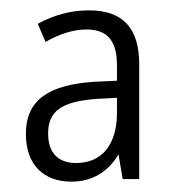

<svg xmlns="http://www.w3.org/2000/svg" viewBox="-20 -742 338 371"><path d="M152 -722C115 -722 82 -712 53 -696L68 -661C93 -675 119 -685 147 -685C185 -685 206 -666 206 -616V-586L162 -584C74 -578 30 -549 30 -483C30 -424 64 -391 118 -391C159 -391 190 -411 209 -444L217 -396H249V-618C249 -687 218 -722 152 -722ZM206 -553V-524C206 -465 179 -427 127 -427C93 -427 73 -446 73 -484C73 -529 101 -546 168 -551Z"/></svg>

Font: Noto Sans Display SemiCondensed Light
Style: Regular
Weight: 300
Width: 4
Designer: Monotype Design Team
Foundry: Monotype Imaging Inc.
Version: Version 1.900